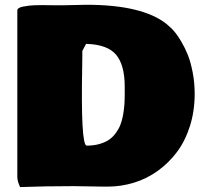

<svg xmlns="http://www.w3.org/2000/svg" viewBox="-20 -760 845 796"><path d="M51.8 -716.8Q51.8 -722.2 57.9 -726.3Q64 -730.5 75.7 -732.7Q87.4 -734.9 99.1 -736.3Q110.8 -737.8 127.2 -738.3Q143.6 -738.8 154.3 -738.8Q165 -738.8 179 -738.5Q192.9 -738.3 195.3 -738.3H250Q266.1 -738.3 295.2 -739.3Q324.2 -740.2 337.9 -740.2Q570.8 -740.2 670.9 -660.2L688.5 -644.5Q696.8 -636.7 707 -624.3Q717.3 -611.8 732.2 -586.7Q747.1 -561.5 758.8 -532.2Q770.5 -502.9 778.8 -460Q787.1 -417 787.1 -371.1Q787.1 -299.8 767.6 -237.8Q748 -175.8 714.1 -130.4Q680.2 -85 634.5 -52Q588.9 -19 535.6 -2.7Q482.4 13.7 425.8 13.7H410.2Q389.2 13.7 347.7 12.7Q306.2 11.7 285.2 11.7Q162.6 11.7 63.5 15.6Q51.8 -7.8 51.8 -27.3ZM338.9 -156.2Q368.2 -156.2 391.6 -162.8Q415 -169.4 431.2 -180.2Q447.3 -190.9 459.5 -207.5Q471.7 -224.1 478.8 -241.7Q485.8 -259.3 490 -282Q494.1 -304.7 495.6 -325Q497.1 -345.2 497.1 -370.1V-400.4Q497.1 -490.2 461.4 -533Q425.8 -575.7 336.9 -578.1Q334.5 -572.8 329.1 -563.5Q323.7 -554.2 321.3 -548.8V-525.4Q321.3 -518.1 320.8 -487.3Q314.5 -160.2 338.9 -156.2Z"/></svg>

Font: Bowlby One SC
Style: Regular
Weight: 400
Width: 1
Version: Version 1.2